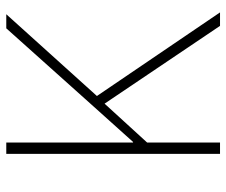

<svg xmlns="http://www.w3.org/2000/svg" viewBox="-76 -662 738 627"><g transform="rotate(-90 293.5 -349.0)"><path d="M268 -377 141 -238V0H104V-698H141V-284H143L266 -421L514 -698H560L293 -402L566 0H522Z"/></g></svg>

Font: IBM Plex Sans ExtLt
Style: Regular
Weight: 200
Designer: Mike Abbink, Paul van der Laan, Pieter van Rosmalen
Foundry: Bold Monday
Version: Version 3.005